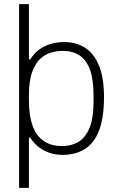

<svg xmlns="http://www.w3.org/2000/svg" viewBox="-20 -743 567 936"><path d="M73 173V-723H121V-454H128Q148 -486 174.5 -504Q201 -522 231.5 -530Q262 -538 292 -538Q353 -538 396.5 -509Q440 -480 463.5 -421Q487 -362 487 -270Q487 -170 463.5 -108Q440 -46 394.5 -17Q349 12 284 12Q253 12 224.5 3Q196 -6 171 -24.5Q146 -43 127 -72H121V173ZM284 -31Q327 -31 361 -50.5Q395 -70 415.5 -117.5Q436 -165 436 -248V-278Q436 -356 418.5 -403.5Q401 -451 367.5 -473Q334 -495 285 -495Q260 -495 231.5 -487.5Q203 -480 178 -458Q153 -436 137 -392.5Q121 -349 121 -278V-254Q121 -182 138 -132.5Q155 -83 191 -57Q227 -31 284 -31Z"/></svg>

Font: Archivo Thin
Style: Regular
Weight: 250
Designer: Hector Gatti
Foundry: Omnibus-Type
Version: Version 2.001